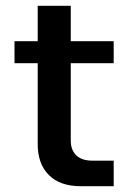

<svg xmlns="http://www.w3.org/2000/svg" viewBox="-20 -642 442 662"><path d="M224 -157Q224 -125 243 -106.5Q262 -88 299 -88H372V0H258Q187 0 148.5 -38.5Q110 -77 110 -145V-424H30V-500H110V-622H224V-500H372V-424H224Z"/></svg>

Font: Fivo Sans Med
Style: Regular
Weight: 450
Designer: Alexander Slobzheninov
Foundry: Alexander Slobzheninov
Version: 1.0